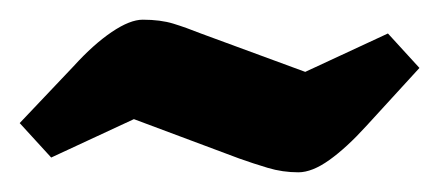

<svg xmlns="http://www.w3.org/2000/svg" viewBox="-25 -375 450 195"><path d="M278 -200Q262 -200 247 -204.5Q232 -209 218 -214L111 -254L27 -215L-5 -250L50 -308Q70 -330 88.5 -342.5Q107 -355 120 -355Q138 -355 151 -351Q164 -347 179 -341L285 -302L369 -341L401 -306L347 -247Q327 -225 309.5 -212.5Q292 -200 278 -200Z"/></svg>

Font: Faustina Light ExtraBold
Style: Italic
Weight: 800
Italic angle: -8°
Version: Version 1.200